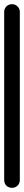

<svg xmlns="http://www.w3.org/2000/svg" viewBox="-20 -900 115 920"><path d="M0 -38H75V-843H0ZM38 -75Q21 -75 10.5 -64Q0 -53 0 -38Q0 -21 10.5 -10.5Q21 0 38 0Q53 0 64 -10.5Q75 -21 75 -38Q75 -53 64 -64Q53 -75 38 -75ZM38 -880Q21 -880 10.5 -869Q0 -858 0 -843Q0 -826 10.5 -815.5Q21 -805 38 -805Q53 -805 64 -815.5Q75 -826 75 -843Q75 -858 64 -869Q53 -880 38 -880Z"/></svg>

Font: Wavefont Medium
Style: Regular
Weight: 500
Version: Version 3.004;gftools[0.9.33]